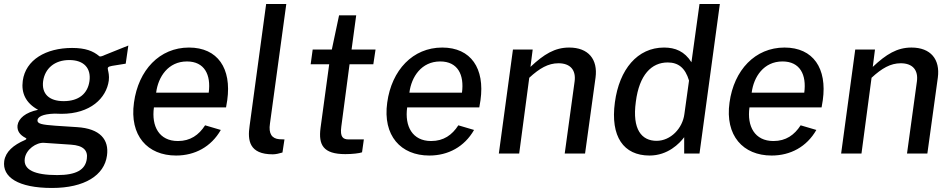

<svg xmlns="http://www.w3.org/2000/svg" viewBox="-33 -762 4727 953"><path d="M225 171C387 171 485 108 498 10C509 -68 465 -124 349 -131C304 -134 266 -136 242 -138C176 -143 151 -147 153 -166C155 -181 176 -196 238 -198L272 -197C416 -197 495 -275 507 -362C510 -386 505 -405 503 -414C500 -427 502 -431 523 -435C545 -439 562 -441 591 -446L604 -536C567 -521 521 -503 487 -489C479 -485 464 -479 460 -483C429 -509 391 -524 325 -524C195 -524 94 -465 80 -361C72 -301 94 -251 156 -217C93 -204 59 -174 54 -140C51 -112 66 -92 93 -78C100 -75 100 -71 91 -67C33 -42 -5 -9 -12 37C-23 117 57 171 225 171ZM283 -260C210 -260 173 -297 181 -359C190 -423 239 -464 311 -464C384 -464 420 -423 411 -359C402 -297 358 -260 283 -260ZM251 107C139 107 82 81 90 25C96 -20 147 -56 186 -53L319 -44C381 -40 404 -15 398 26C391 81 345 107 251 107Z M731 -229H1089L1095 -265C1117 -422 1048 -526 905 -526C759 -526 654 -414 632 -253C609 -89 699 10 841 10C934 10 1015 -33 1063 -117L985 -140C954 -92 912 -62 850 -62C757 -62 718 -135 731 -229ZM742 -302C752 -381 802 -457 895 -457C982 -457 1015 -391 1003 -302Z M1321 4C1335 4 1353 0 1369 -5L1379 -70L1353 -71C1317 -74 1299 -98 1307 -149L1388 -742H1288L1206 -138C1195 -65 1204 4 1321 4Z M1820 -443 1831 -516H1712L1735 -686H1650L1614 -516H1519L1509 -443H1601L1558 -127C1547 -43 1571 3 1681 3C1715 3 1751 -1 1764 -6L1773 -70H1698C1670 -70 1654 -81 1661 -133L1702 -443Z M1988 -229H2346L2352 -265C2374 -422 2305 -526 2162 -526C2016 -526 1911 -414 1889 -253C1866 -89 1956 10 2098 10C2191 10 2272 -33 2320 -117L2242 -140C2211 -92 2169 -62 2107 -62C2014 -62 1975 -135 1988 -229ZM1999 -302C2009 -381 2059 -457 2152 -457C2239 -457 2272 -391 2260 -302Z M2443 0H2544L2594 -376C2645 -423 2688 -448 2739 -448C2798 -448 2827 -414 2819 -357L2770 0H2871L2923 -377C2935 -467 2888 -526 2792 -526C2721 -526 2667 -493 2600 -430L2611 -516H2513Z M3191 10C3282 10 3340 -50 3363 -81V0H3439L3540 -742H3439L3399 -453C3365 -507 3319 -526 3263 -526C3131 -526 3041 -418 3019 -254C2996 -84 3062 10 3191 10ZM3226 -63C3152 -63 3104 -119 3123 -257C3140 -391 3201 -452 3281 -452C3333 -452 3368 -426 3387 -362L3364 -196C3355 -125 3296 -63 3226 -63Z M3687 -229H4045L4051 -265C4073 -422 4004 -526 3861 -526C3715 -526 3610 -414 3588 -253C3565 -89 3655 10 3797 10C3890 10 3971 -33 4019 -117L3941 -140C3910 -92 3868 -62 3806 -62C3713 -62 3674 -135 3687 -229ZM3698 -302C3708 -381 3758 -457 3851 -457C3938 -457 3971 -391 3959 -302Z M4142 0H4243L4293 -376C4344 -423 4387 -448 4438 -448C4497 -448 4526 -414 4518 -357L4469 0H4570L4622 -377C4634 -467 4587 -526 4491 -526C4420 -526 4366 -493 4299 -430L4310 -516H4212Z"/></svg>

Font: United Sans Medium
Style: Italic
Weight: 500
Italic angle: -8°
Designer: Pablo Impallari, Rodrigo Fuenzalida (Modified by Dan O. Williams)
Version: Version 1.000;PS 001.000;hotconv 1.0.88;makeotf.lib2.5.64775